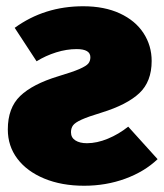

<svg xmlns="http://www.w3.org/2000/svg" viewBox="-20 -574 524 614"><path d="M465 -379Q465 -313 425.5 -276Q386 -239 305 -214Q262 -201 241 -191.5Q220 -182 213.5 -173Q207 -164 207 -151Q207 -134 221 -125Q235 -116 258 -116Q290 -116 325 -130.5Q360 -145 390 -169L484 -65Q442 -25 380.5 -2.5Q319 20 249 20Q177 20 121.5 -3Q66 -26 35.5 -66.5Q5 -107 5 -160Q5 -229 44.5 -267Q84 -305 166 -330Q213 -344 234.5 -353.5Q256 -363 262.5 -371Q269 -379 269 -391Q269 -417 225 -417Q193 -417 159.5 -406.5Q126 -396 97 -378L27 -485Q122 -554 246 -554Q314 -554 363.5 -531Q413 -508 439 -468Q465 -428 465 -379Z"/></svg>

Font: FiraGO Heavy
Style: Regular
Weight: 900
Designer: bBox Type
Foundry: bBox Type GmbH
Version: Version 1.001